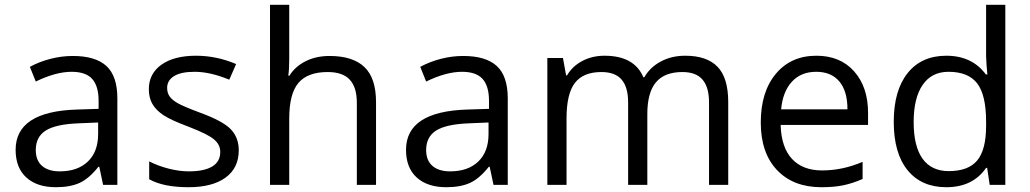

<svg xmlns="http://www.w3.org/2000/svg" viewBox="-20 -780 4347 810"><path d="M415 0 398.9 -76.2H395Q355 -25.9 315.2 -8.1Q275.4 9.8 215.8 9.8Q136.2 9.8 91.1 -31.2Q45.9 -72.3 45.9 -147.9Q45.9 -310.1 305.2 -317.9L396 -320.8V-354Q396 -417 368.9 -447Q341.8 -477.1 282.2 -477.1Q215.3 -477.1 130.9 -436L106 -498Q145.5 -519.5 192.6 -531.7Q239.7 -543.9 287.1 -543.9Q382.8 -543.9 429 -501.5Q475.1 -459 475.1 -365.2V0ZM231.9 -57.1Q307.6 -57.1 350.8 -98.6Q394 -140.1 394 -214.8V-263.2L313 -259.8Q216.3 -256.3 173.6 -229.7Q130.9 -203.1 130.9 -147Q130.9 -103 157.5 -80.1Q184.1 -57.1 231.9 -57.1Z M987.3 -146Q987.3 -71.3 931.6 -30.8Q876 9.8 775.4 9.8Q668.9 9.8 609.4 -23.9V-99.1Q647.9 -79.6 692.1 -68.4Q736.3 -57.1 777.3 -57.1Q840.8 -57.1 875 -77.4Q909.2 -97.7 909.2 -139.2Q909.2 -170.4 882.1 -192.6Q855 -214.8 776.4 -245.1Q701.7 -272.9 670.2 -293.7Q638.7 -314.5 623.3 -340.8Q607.9 -367.2 607.9 -403.8Q607.9 -469.2 661.1 -507.1Q714.4 -544.9 807.1 -544.9Q893.6 -544.9 976.1 -509.8L947.3 -443.8Q866.7 -477.1 801.3 -477.1Q743.7 -477.1 714.4 -459Q685.1 -440.9 685.1 -409.2Q685.1 -387.7 696 -372.6Q707 -357.4 731.4 -343.8Q755.9 -330.1 825.2 -304.2Q920.4 -269.5 953.9 -234.4Q987.3 -199.2 987.3 -146Z M1485.4 0V-346.2Q1485.4 -411.6 1455.6 -443.8Q1425.8 -476.1 1362.3 -476.1Q1277.8 -476.1 1239 -430.2Q1200.2 -384.3 1200.2 -279.8V0H1119.1V-759.8H1200.2V-529.8Q1200.2 -488.3 1196.3 -460.9H1201.2Q1225.1 -499.5 1269.3 -521.7Q1313.5 -543.9 1370.1 -543.9Q1468.3 -543.9 1517.3 -497.3Q1566.4 -450.7 1566.4 -349.1V0Z M2062 0 2045.9 -76.2H2042Q2002 -25.9 1962.2 -8.1Q1922.4 9.8 1862.8 9.8Q1783.2 9.8 1738 -31.2Q1692.9 -72.3 1692.9 -147.9Q1692.9 -310.1 1952.1 -317.9L2043 -320.8V-354Q2043 -417 2015.9 -447Q1988.8 -477.1 1929.2 -477.1Q1862.3 -477.1 1777.8 -436L1752.9 -498Q1792.5 -519.5 1839.6 -531.7Q1886.7 -543.9 1934.1 -543.9Q2029.8 -543.9 2075.9 -501.5Q2122.1 -459 2122.1 -365.2V0ZM1878.9 -57.1Q1954.6 -57.1 1997.8 -98.6Q2041 -140.1 2041 -214.8V-263.2L1960 -259.8Q1863.3 -256.3 1820.6 -229.7Q1777.8 -203.1 1777.8 -147Q1777.8 -103 1804.4 -80.1Q1831.1 -57.1 1878.9 -57.1Z M2971.2 0V-348.1Q2971.2 -412.1 2943.8 -444.1Q2916.5 -476.1 2858.9 -476.1Q2783.2 -476.1 2747.1 -432.6Q2710.9 -389.2 2710.9 -298.8V0H2629.9V-348.1Q2629.9 -412.1 2602.5 -444.1Q2575.2 -476.1 2517.1 -476.1Q2440.9 -476.1 2405.5 -430.4Q2370.1 -384.8 2370.1 -280.8V0H2289.1V-535.2H2355L2368.2 -461.9H2372.1Q2395 -501 2436.8 -522.9Q2478.5 -544.9 2530.3 -544.9Q2655.8 -544.9 2694.3 -454.1H2698.2Q2722.2 -496.1 2767.6 -520.5Q2813 -544.9 2871.1 -544.9Q2961.9 -544.9 3007.1 -498.3Q3052.2 -451.7 3052.2 -349.1V0Z M3445.3 9.8Q3326.7 9.8 3258.1 -62.5Q3189.5 -134.8 3189.5 -263.2Q3189.5 -392.6 3253.2 -468.8Q3316.9 -544.9 3424.3 -544.9Q3524.9 -544.9 3583.5 -478.8Q3642.1 -412.6 3642.1 -304.2V-252.9H3273.4Q3275.9 -158.7 3321 -109.9Q3366.2 -61 3448.2 -61Q3534.7 -61 3619.1 -97.2V-24.9Q3576.2 -6.3 3537.8 1.7Q3499.5 9.8 3445.3 9.8ZM3423.3 -477.1Q3358.9 -477.1 3320.6 -435.1Q3282.2 -393.1 3275.4 -318.8H3555.2Q3555.2 -395.5 3521 -436.3Q3486.8 -477.1 3423.3 -477.1Z M4144.5 -71.8H4140.1Q4084 9.8 3972.2 9.8Q3867.2 9.8 3808.8 -62Q3750.5 -133.8 3750.5 -266.1Q3750.5 -398.4 3809.1 -471.7Q3867.7 -544.9 3972.2 -544.9Q4081.1 -544.9 4139.2 -465.8H4145.5L4142.1 -504.4L4140.1 -542V-759.8H4221.2V0H4155.3ZM3982.4 -58.1Q4065.4 -58.1 4102.8 -103.3Q4140.1 -148.4 4140.1 -249V-266.1Q4140.1 -379.9 4102.3 -428.5Q4064.5 -477.1 3981.4 -477.1Q3910.2 -477.1 3872.3 -421.6Q3834.5 -366.2 3834.5 -265.1Q3834.5 -162.6 3872.1 -110.4Q3909.7 -58.1 3982.4 -58.1Z"/></svg>

Font: f02034202
Style: Regular
Weight: 400
Foundry: Ascender Corporation
Version: Version 1.10